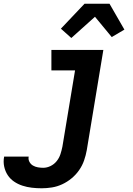

<svg xmlns="http://www.w3.org/2000/svg" viewBox="-95 -788 715 1031"><path d="M129 223Q102 223 76 220Q50 217 25.5 209Q1 201 -19.5 187Q-40 173 -53.5 152.5Q-67 132 -72.5 106.5Q-78 81 -73 54V53H59Q56 68 63 81Q70 94 82 101Q94 108 108.5 110.5Q123 113 137 113Q157 113 176.5 103.5Q196 94 209.5 77Q223 60 229.5 40Q236 20 240 0L308 -410H181V-520H460L371 18Q366 46 356.5 73.5Q347 101 330 125.5Q313 150 289.5 169.5Q266 189 239 201.5Q212 214 184 218.5Q156 223 129 223ZM288 -584 232 -634 359 -768H493L573 -629L505 -589L415 -698Z"/></svg>

Font: Iosevka Extrabold Extended
Style: Italic
Weight: 800
Width: 7
Italic angle: -9°
Monospace: yes
Designer: Belleve Invis
Foundry: Belleve Invis
Version: Version 32.5.0; ttfautohint (v1.8.4)